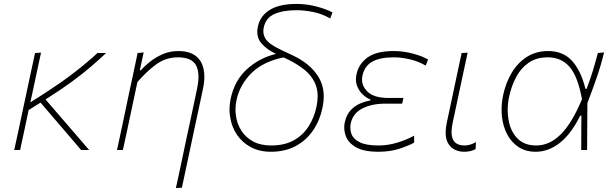

<svg xmlns="http://www.w3.org/2000/svg" viewBox="-20 -764 3127 978"><path d="M52.5 0Q64.5 -56 76 -108.5Q87 -160.5 100 -221.5L110.5 -270.5Q123.5 -331.5 135 -385Q146.5 -438 158.5 -494L189 -496Q173 -421 159 -356Q145 -291 134.5 -242.5L195 -281Q290.5 -342 360 -396Q429.5 -450 476.5 -494H520.5Q484.5 -460 443.2 -424.5Q402 -389 346.5 -348.2Q291 -307.5 212 -257.5L295.5 -160.5Q327 -124 363 -82.5Q399 -41 434 0H393Q362.5 -36 333 -70.5Q303.5 -105 271.5 -142L186.5 -241.5L126 -203.5Q114.5 -148.5 104 -100Q93.5 -51.5 82.5 0Z M876 194Q886.5 144.5 901 78.5Q915 12 930.5 -62Q943.5 -123.5 957.5 -187.5Q971 -251.5 984 -313Q991 -346 991 -372.5Q991 -408 978.5 -431.5Q956.5 -472 886 -472Q824 -472 774.5 -435.2Q725 -398.5 680 -346L653.5 -222Q640.5 -160.5 629.5 -108.5Q618 -56.5 606 0H576Q588 -56.5 599.5 -109Q610.5 -161 623 -221L633.5 -271Q643 -315.5 655.5 -373.5Q667.5 -431 681 -494L712 -497L692 -406H697Q713.5 -424.5 741.5 -447.5Q769.5 -470.5 806.8 -487.2Q844 -504 888 -504Q969 -504 1001 -453Q1021 -421 1021 -373.5Q1021 -344.5 1013.5 -310Q1002.5 -257.5 993.2 -214Q984 -170.5 977 -139L958.5 -52Q946 7.5 932.8 69Q919.5 130.5 906.5 192Z M1360 9Q1301 9 1257.5 -14.5Q1214 -38 1187.5 -77Q1161 -116 1153 -164Q1149 -185.5 1149 -207Q1149 -234 1155 -261.5Q1175 -355 1238.5 -412.2Q1302 -469.5 1386 -489.5Q1339 -511 1311 -544Q1290.5 -567.5 1290.5 -601.5Q1290.5 -615 1294 -630.5Q1305.5 -683.5 1354.5 -713.8Q1403.5 -744 1490.5 -744Q1543 -744 1593.5 -730.5Q1644 -717 1673.5 -700.5L1662 -670Q1621 -693.5 1575.8 -702.8Q1530.5 -712 1490 -712Q1422 -712 1378.2 -692.8Q1334.5 -673.5 1323.5 -624.5Q1321.5 -614.5 1321.5 -605.5Q1321.5 -582.5 1334.5 -563.5Q1353 -537 1416.5 -507.5L1470 -482.5Q1558 -441.5 1600.5 -375Q1629 -330 1629 -272.5Q1629 -245 1622.5 -214Q1609 -150 1574.5 -99.5Q1540 -49 1486 -20Q1432 9 1360 9ZM1185 -255.5Q1179.5 -230.5 1179.5 -206Q1179.5 -189.5 1182 -173Q1188 -131.5 1209.8 -97.8Q1231.5 -64 1269.2 -43.5Q1307 -23 1361.5 -23Q1429.5 -23 1476.8 -49.5Q1524 -76 1552.2 -120.8Q1580.5 -165.5 1592 -220Q1598 -248.5 1598 -273.5Q1598 -306 1588 -332Q1570 -378 1527.2 -411.5Q1484.5 -445 1424.5 -471.5Q1320 -450.5 1260.8 -391.5Q1201.5 -332.5 1185 -255.5Z M1907.5 9Q1832.5 9 1792.8 -14.2Q1753 -37.5 1741 -72Q1733.5 -94 1733.5 -115Q1733.5 -127.5 1736 -140Q1744.5 -179 1765.8 -202Q1787 -225 1814 -236.5Q1841 -248 1866 -252L1867 -257Q1848.5 -264 1829.2 -281.2Q1810 -298.5 1799.5 -325Q1793 -341 1793 -359.5Q1793 -372 1796 -386Q1807.5 -439.5 1853 -471.8Q1898.5 -504 1985 -504Q2035.5 -504 2085 -490.5Q2134.5 -477 2160.5 -460.5L2148.5 -430Q2110.5 -452 2067.2 -462Q2024 -472 1985.5 -472Q1915.5 -472 1876 -449.8Q1836.5 -427.5 1826 -378Q1824 -368 1824 -359Q1824 -326.5 1849.5 -299.5Q1882 -265 1960.5 -265H2035L2028.5 -236H1940.5Q1875.5 -236 1826.8 -212Q1778 -188 1766.5 -135Q1764.5 -124.5 1764.5 -114Q1764.5 -97 1770.5 -81Q1780.5 -55 1813.2 -39Q1846 -23 1908.5 -23Q1956 -23 2003.8 -37.5Q2051.5 -52 2089.5 -73V-37.5Q2062 -22 2014.8 -6.5Q1967.5 9 1907.5 9Z M2346 9Q2293.5 9 2267 -27Q2250 -49.5 2250 -88.5Q2250 -111.5 2256 -140Q2264.5 -180.5 2271 -210Q2277.5 -239 2284 -271Q2297 -332.5 2308.2 -385.2Q2319.5 -438 2331.5 -494L2362 -495.5Q2342 -402.5 2325.2 -324Q2308.5 -245.5 2297 -191L2286 -140Q2280 -113 2280 -92.5Q2280 -68.5 2288 -52.5Q2302.5 -23 2347.5 -23Q2373.5 -23 2404.5 -40L2402.5 -4.5Q2392.5 1 2378.5 5Q2364.5 9 2346 9Z M2708.5 9Q2657.5 9 2621 -15.2Q2584.5 -39.5 2563 -80.5Q2541.5 -121.5 2536.5 -173.5Q2535 -189.5 2535 -206Q2535 -242.5 2543 -280Q2557 -345 2587.8 -395.5Q2618.5 -446 2665 -475Q2711.5 -504 2772 -504Q2849 -504 2894.5 -453.2Q2940 -402.5 2962 -311.5H2968Q2989 -366.5 3002.2 -411.2Q3015.5 -456 3025.5 -494L3057 -497Q3042 -434 3019.5 -368.8Q2997 -303.5 2972 -239.5Q2971 -119.5 2970.5 0H2940.5Q2941 -45 2941 -89Q2941 -133 2941.5 -175H2935.5Q2890 -82.5 2832.2 -36.8Q2774.5 9 2708.5 9ZM2711.5 -23Q2780 -23 2837.2 -80.5Q2894.5 -138 2944.5 -259Q2923 -375.5 2881 -423.8Q2839 -472 2770 -472Q2712.5 -472 2673 -444.5Q2633.5 -417 2609.5 -372Q2585.5 -327 2574 -274.5Q2566 -238 2566 -203.5Q2566 -178 2570.5 -153.5Q2580 -96 2615 -59.5Q2650 -23 2711.5 -23Z"/></svg>

Font: Heraclito Thin
Style: Italic
Weight: 100
Italic angle: -12°
Designer: Kostas Bartsokas (font) & Cristiano Sobral (main changes)
Foundry: Kostas Bartsokas (font) & Cristiano Sobral (main changes)
Version: Version 1.00;July 8, 2020;FontCreator 13.0.0.2655 64-bit